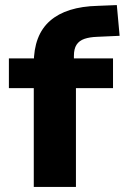

<svg xmlns="http://www.w3.org/2000/svg" viewBox="-20 -736 493 756"><path d="M113 0V-389H15V-506H159L113 -458V-486Q113 -598 177 -654Q241 -710 365 -713L440 -716L451 -595L362 -591Q333 -590 312.5 -583Q292 -576 281.5 -560Q271 -544 271 -516V-502L255 -506H425V-389H279V0Z"/></svg>

Font: Nunito Sans 6pt ExtraBold
Style: Regular
Weight: 800
Version: Version 3.101;gftools[0.9.27]